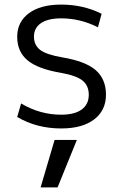

<svg xmlns="http://www.w3.org/2000/svg" viewBox="-20 -550 537 837"><path d="M157 267 218 60H315L231 267ZM247 -530Q342 -530 423 -490L407 -431Q330 -470 247 -470Q189 -470 158.5 -449Q128 -428 128 -390Q128 -354 154.5 -333Q181 -312 251 -300Q353 -283 397.5 -244Q442 -205 442 -137Q442 -69 390.5 -29.5Q339 10 247 10Q140 10 55 -40L72 -99Q154 -50 247 -50Q305 -50 336 -72.5Q367 -95 367 -137Q367 -177 339.5 -199Q312 -221 243 -233Q144 -250 99.5 -287.5Q55 -325 55 -390Q55 -454 105.5 -492Q156 -530 247 -530Z"/></svg>

Font: Mplus 1p
Style: Regular
Weight: 400
Version: Version 1.061